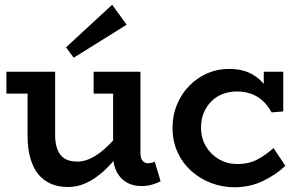

<svg xmlns="http://www.w3.org/2000/svg" viewBox="-20 -773 1257 808"><path d="M265 14Q225 14 193.5 0Q162 -14 140.5 -40.5Q119 -67 107.5 -108Q96 -149 96 -202V-471H212V-204Q212 -179 217 -159Q222 -139 232.5 -124Q243 -109 261 -101Q279 -93 306 -93Q330 -93 355 -103.5Q380 -114 406 -134.5Q432 -155 458.5 -184.5Q485 -214 511 -251V-160Q479 -118 449 -85.5Q419 -53 389.5 -31Q360 -9 329.5 2.5Q299 14 265 14ZM7 -379V-471H191V-379ZM575 10Q540 10 513.5 -5Q487 -20 471.5 -49Q456 -78 456 -119V-471H571V-129Q571 -106 580.5 -96Q590 -86 602 -86Q612 -86 619 -88Q626 -90 631 -93L656 -10Q643 -3 621.5 3.5Q600 10 575 10ZM374 -379V-471H556V-379ZM290 -530 258 -574 452 -753 513 -669Z M967 15Q915 15 868 -3Q821 -21 784.5 -54Q748 -87 727 -133Q706 -179 706 -236Q706 -288 725 -333.5Q744 -379 777 -412.5Q810 -446 852.5 -464.5Q895 -483 943 -483Q990 -483 1023.5 -469Q1057 -455 1081.5 -429.5Q1106 -404 1125 -367L1090 -374V-471H1172V-304L1123 -300Q1107 -329 1086 -348.5Q1065 -368 1037.5 -378Q1010 -388 977 -388Q945 -388 917.5 -377.5Q890 -367 869.5 -346.5Q849 -326 837.5 -298.5Q826 -271 826 -237Q826 -191 847 -156.5Q868 -122 902 -102.5Q936 -83 975 -83Q1025 -82 1061.5 -101Q1098 -120 1131 -150L1181 -75Q1139 -36 1085 -10.5Q1031 15 967 15Z"/></svg>

Font: BioRhyme SemiBold
Style: Regular
Weight: 600
Designer: Aoife Mooney
Foundry: Aoife Mooney Type
Version: Version 1.600;gftools[0.9.33]